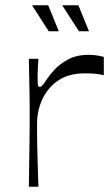

<svg xmlns="http://www.w3.org/2000/svg" viewBox="-20 -705 416 725"><path d="M89 0Q90 -68 90.5 -109.5Q91 -151 91.5 -177Q92 -203 92 -222.5Q92 -242 92 -266Q92 -289 92 -308Q92 -327 91.5 -349Q91 -371 90.5 -402Q90 -433 89 -483H125Q124 -466 123 -449Q122 -432 122 -421Q122 -393 123 -385Q124 -377 130 -377Q135 -377 140.5 -383Q146 -389 157 -406Q166 -420 185.5 -441.5Q205 -463 237 -480.5Q269 -498 316 -498Q332 -498 347 -495.5Q362 -493 372 -490V-421Q360 -424 344.5 -426Q329 -428 300 -428Q240 -428 200.5 -401.5Q161 -375 140.5 -331.5Q120 -288 120 -239Q120 -215 120 -197.5Q120 -180 120.5 -157.5Q121 -135 122 -98.5Q123 -62 125 0ZM278 -587 215 -685H276L316 -587ZM164 -587 101 -685H162L202 -587Z"/></svg>

Font: Ojuju
Style: Regular
Weight: 400
Designer: Chisaokwu Joboson, Mirko Velimirovic
Foundry: Udi Foundry
Version: Version 1.000